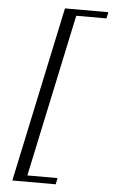

<svg xmlns="http://www.w3.org/2000/svg" viewBox="-58 -705 552 938"><g transform="rotate(5 217.5 -236.0)"><path d="M435 -666 428 -635H280L110 163H258L252 194H39L222 -666Z"/></g></svg>

Font: GFS BodoniClassic
Style: Regular
Weight: 400
Designer: George D. Matthiopoulos
Foundry: George D. Matthiopoulos
Version: Macromedia Fontographer 4.1.5 140901